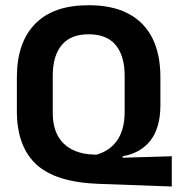

<svg xmlns="http://www.w3.org/2000/svg" viewBox="-20 -672 663 717"><path d="M621.5 -88.5V24.5L347 14.5Q186.5 8.5 114.8 -58.8Q43 -126 43 -256.5V-383.5Q43 -512.5 110.8 -582.5Q178.5 -652.5 311 -652.5Q399.5 -652.5 459 -621.2Q518.5 -590 548.8 -530Q579 -470 579 -383.5V-280Q579 -235.5 569 -202Q559 -168.5 540.5 -145.5Q522 -122.5 496 -108.2Q470 -94 438 -88.5V-83ZM326 -95 340.5 -94.5Q362.5 -100.5 381.5 -112.8Q400.5 -125 415 -144.2Q429.5 -163.5 437.5 -191Q445.5 -218.5 445.5 -255V-389Q445.5 -463.5 412 -503.8Q378.5 -544 311 -544Q244 -544 210.5 -503.8Q177 -463.5 177 -389V-251Q177 -176.5 216.5 -137.2Q256 -98 326 -95Z"/></svg>

Font: Anek Kannada Medium SemiBold
Style: Regular
Weight: 600
Version: Version 1.003